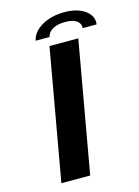

<svg xmlns="http://www.w3.org/2000/svg" viewBox="-123 -887 692 956"><g transform="rotate(-15 223.0 -409.5)"><path d="M71.5 0H220L339.5 -675H191ZM306.5 -819Q257.5 -819 219.8 -805Q182 -791 159 -768Q136 -745 131.5 -718.5H203Q205.5 -731.5 215.8 -743.2Q226 -755 245.8 -762.8Q265.5 -770.5 298 -770.5Q327.5 -770.5 344.5 -762.8Q361.5 -755 368.5 -743.2Q375.5 -731.5 373.5 -718.5H445.5Q450 -745 434.2 -768Q418.5 -791 385.5 -805Q352.5 -819 306.5 -819Z"/></g></svg>

Font: Anybody ExtraExpanded Medium
Style: Italic
Weight: 500
Width: 8
Italic angle: -10°
Version: Version 1.113;gftools[0.9.25]